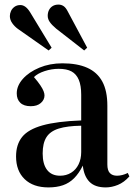

<svg xmlns="http://www.w3.org/2000/svg" viewBox="-20 -803 584 837"><path d="M191 14Q125 14 87.5 -22Q50 -58 50 -121Q50 -173 76.5 -206Q103 -239 165.5 -256.5Q228 -274 334 -278V-390Q334 -430 323.5 -455Q313 -480 292 -491.5Q271 -503 236 -503Q205 -503 174.5 -493Q144 -483 128 -467Q146 -446 156 -431Q166 -416 170 -405.5Q174 -395 174 -387Q174 -368 158 -354Q142 -340 114 -340Q84 -340 68.5 -355Q53 -370 53 -396Q53 -429 79.5 -459Q106 -489 151.5 -508Q197 -527 252 -527Q317 -527 360.5 -507.5Q404 -488 426 -447.5Q448 -407 448 -342V-86Q448 -60 459 -48.5Q470 -37 490 -37Q501 -37 513 -40Q525 -43 537 -49L544 -34Q521 -8 494 3Q467 14 441 14Q394 14 370 -10.5Q346 -35 341 -81Q324 -47 303 -26Q282 -5 254.5 4.5Q227 14 191 14ZM242 -37Q269 -37 290 -50Q311 -63 322.5 -86.5Q334 -110 334 -140V-255Q273 -254 236 -242.5Q199 -231 182.5 -205Q166 -179 166 -134Q166 -87 185.5 -62Q205 -37 242 -37ZM192 -583 58 -677Q43 -688 33 -702.5Q23 -717 23 -733Q23 -744 28 -755Q33 -766 43.5 -773.5Q54 -781 69 -781Q80 -781 90.5 -773.5Q101 -766 111 -750L205 -595ZM347 -583 225 -678Q206 -694 197 -707Q188 -720 188 -734Q188 -748 193.5 -759Q199 -770 209.5 -776.5Q220 -783 235 -783Q247 -783 257 -776.5Q267 -770 276 -752L360 -595Z"/></svg>

Font: Literata 60pt Medium
Style: Regular
Weight: 500
Designer: Latin by Veronika Burian and Jose Scaglione. Greek by Irene Vlachou. Cyrillic by Vera Evstafieva.
Foundry: TypeTogether
Version: Version 3.103;gftools[0.9.29]